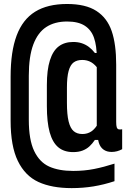

<svg xmlns="http://www.w3.org/2000/svg" viewBox="-20 -758 660 973"><path d="M320 -649Q257.3 -649 214.5 -621.1Q171.6 -593.2 148.8 -532.5Q126 -471.8 126 -374.6V-150.8Q126 -49.5 153.2 7.2Q180.3 64 229.2 86.1Q278.2 108.2 351.1 108.2Q407.3 108.2 456.7 98.4Q506 88.6 560.2 71.2L560.2 160.2Q507.1 177.8 453.8 186.6Q400.6 195.3 343.2 195.3Q242.6 195.3 174.9 164.3Q107.2 133.2 70.5 57.9Q33.8 -17.4 33.8 -146.2V-369.5Q33.8 -496.8 64.4 -578.1Q94.9 -659.5 158 -698.7Q221.2 -737.8 320 -737.8Q414 -737.8 468.5 -702.6Q523.1 -667.3 546 -600.5Q568.8 -533.7 568.8 -430.3V-140.3Q568.8 -121.8 571.5 -113.3Q574.2 -104.9 580.6 -102.8Q587.1 -100.8 599.1 -102.9V-2Q573.6 12 545.7 12Q521.2 12 504.8 0.2Q488.2 -11.5 481 -34.1Q473.8 -56.7 476.2 -89.2H470.4V-465.6Q470.4 -526.2 456.4 -566.4Q442.4 -606.6 409.4 -627.8Q376.3 -649 320 -649ZM350.9 -545.3Q375.3 -545.3 395 -538.7Q414.8 -532 430.7 -519.9Q446.7 -507.8 461.1 -489.4H481.2V-403.5Q462.2 -431.2 442 -442.7Q421.7 -454.2 396.8 -454.2Q370.2 -454.2 353.2 -441.7Q336.3 -429.2 327.8 -398.5Q319.2 -367.8 319.2 -314V-237.4Q319.2 -177.4 327.7 -142.8Q336.2 -108.2 353.2 -93.5Q370.2 -78.8 397.8 -78.8Q422.9 -78.8 442.8 -91.9Q462.7 -104.9 481.2 -138V-48.8H460.8Q447.4 -29.2 432.9 -15.9Q418.3 -2.6 398.2 5.1Q378.2 12.8 350.9 12.8Q304.7 12.8 275.4 -11.6Q246.2 -36 231.8 -87.3Q217.5 -138.7 217.5 -220.8V-326.6Q217.5 -404.2 233 -452.6Q248.4 -501.1 277.9 -523.2Q307.3 -545.3 350.9 -545.3Z"/></svg>

Font: Monaspace Neon Var ExtraLight
Style: Regular
Weight: 200
Designer: Riley Cran and the Lettermatic Team
Version: Version 1.200 (Monaspace Neon Var)